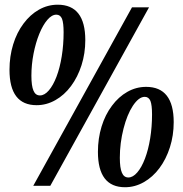

<svg xmlns="http://www.w3.org/2000/svg" viewBox="-20 -783 772 809"><path d="M20 -488.8Q20 -545.4 35.4 -595.7Q50.8 -646 79.1 -683.6Q106.9 -721.2 144 -742.2Q181.2 -763.2 223.1 -763.2Q339.4 -763.2 339.4 -613.8Q339.4 -558.1 323.5 -508.3Q307.6 -458.5 279.3 -420.4Q251 -382.3 213.4 -361.1Q175.8 -339.8 134.3 -339.8Q20 -339.8 20 -488.8ZM536.1 -752H607.9L191.9 0H120.1ZM218.3 -460.4Q232.4 -497.6 240.2 -546.1Q248 -594.7 248 -647Q248 -686.5 241.2 -704.1Q233.9 -721.2 217.3 -721.2Q198.2 -721.2 179.4 -699.2Q160.6 -677.2 145.5 -640.1Q130.4 -603 121.3 -556.6Q112.3 -510.3 112.3 -463.9Q112.3 -420.9 121.1 -400.9Q129.4 -380.9 148.4 -380.9Q167.5 -380.9 185.8 -402.1Q204.1 -423.3 218.3 -460.4ZM392.6 -143.1Q392.6 -199.7 408 -249.8Q423.3 -299.8 451.7 -337.4Q479.5 -375 516.6 -396Q553.7 -417 595.7 -417Q711.9 -417 711.9 -268.1Q711.9 -212.4 696 -162.6Q680.2 -112.8 651.9 -74.7Q623.5 -36.6 585.9 -15.4Q548.3 5.9 506.8 5.9Q392.6 5.9 392.6 -143.1ZM590.8 -114.7Q605 -151.9 612.8 -200.2Q620.6 -248.5 620.6 -300.8Q620.6 -340.3 613.8 -357.9Q606.4 -375 589.8 -375Q564.9 -375 539.6 -336.9Q515.6 -300.3 500.5 -241.2Q484.9 -180.2 484.9 -118.2Q484.9 -75.2 493.7 -55.2Q502 -35.2 521 -35.2Q540 -35.2 558.3 -56.4Q576.7 -77.6 590.8 -114.7Z"/></svg>

Font: Pattaya
Style: Regular
Weight: 400
Designer: Pablo Impallari / Thai characters Designed by Thanarat Vachiruckul and Suppakit Chalermlarp
Foundry: Pablo Impallari
Version: Version 2.000